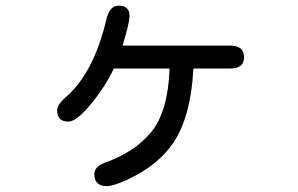

<svg xmlns="http://www.w3.org/2000/svg" viewBox="-20 -590 1040 671"><path d="M408.2 -430.7H784.2Q833 -430.7 833 -389.6Q833 -350.6 784.2 -350.6H656.2L655.3 -342.8Q646.5 -189.5 592.8 -102.1Q539.1 -14.6 424.8 38.1Q376 60.5 353.5 60.5Q309.6 60.5 309.6 18.6Q309.6 -7.8 346.7 -21.5Q449.2 -57.6 507.3 -127Q565.4 -196.3 572.3 -341.8V-350.6H377.9Q346.7 -285.2 296.9 -225.1Q247.1 -165 218.8 -165Q179.7 -165 179.7 -205.1Q179.7 -222.7 206.1 -247.1Q306.6 -331.1 351.6 -521.5Q363.3 -570.3 393.6 -570.3Q432.6 -570.3 432.6 -535.2Q432.6 -508.8 408.2 -430.7Z"/></svg>

Font: jf-openhuninn-1.0
Style: Regular
Weight: 400
Designer: [Kosugi Maru]
      Designed by Motoya company      

      [Varela Round]
      Joe Prince(Latin component); Avraham Co
Foundry: justfont CO.,LTD.
Version: 1.0